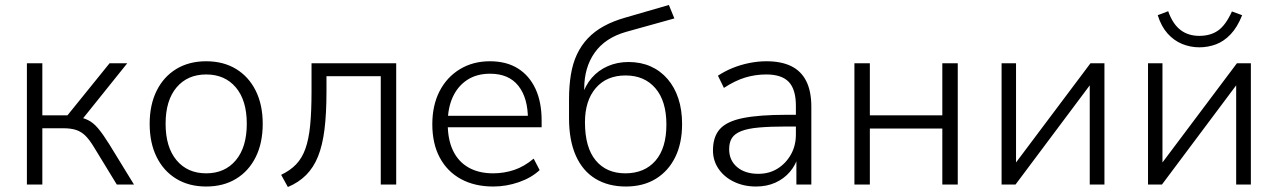

<svg xmlns="http://www.w3.org/2000/svg" viewBox="-20 -741 5130 771"><path d="M88 0V-487H150V-278H251L420 -487H491L304 -254L284 -273Q313 -269 334 -258.5Q355 -248 374 -225.5Q393 -203 418 -163L518 0H449L358 -149Q340 -179 323.5 -195.5Q307 -212 286 -219Q265 -226 234 -226H150V0Z M808 8Q739 8 688 -23Q637 -54 609 -110.5Q581 -167 581 -244Q581 -320 609 -376.5Q637 -433 688 -464Q739 -495 808 -495Q877 -495 928 -464Q979 -433 1007 -376.5Q1035 -320 1035 -244Q1035 -167 1007 -110.5Q979 -54 928 -23Q877 8 808 8ZM808 -45Q883 -45 927 -97.5Q971 -150 971 -244Q971 -338 927 -390Q883 -442 808 -442Q733 -442 689 -390Q645 -338 645 -244Q645 -150 689 -97.5Q733 -45 808 -45Z M1136 10 1109 -39Q1145 -56 1169 -81Q1193 -106 1206.5 -144Q1220 -182 1225.5 -238Q1231 -294 1231 -373V-487H1571V0H1509V-435H1291V-372Q1291 -285 1283 -221Q1275 -157 1257 -112.5Q1239 -68 1209 -38Q1179 -8 1136 10Z M1961 8Q1886 8 1831 -22Q1776 -52 1746 -108Q1716 -164 1716 -242Q1716 -318 1745 -374.5Q1774 -431 1826.5 -463Q1879 -495 1947 -495Q2014 -495 2060 -466Q2106 -437 2130.5 -384Q2155 -331 2155 -257V-230H1761V-276H2118L2100 -262Q2100 -348 2061.5 -396.5Q2023 -445 1948 -445Q1894 -445 1856 -420Q1818 -395 1798 -351Q1778 -307 1778 -249V-243Q1778 -180 1799.5 -135.5Q1821 -91 1862 -68Q1903 -45 1960 -45Q2004 -45 2044.5 -58.5Q2085 -72 2123 -104L2147 -58Q2114 -27 2063.5 -9.5Q2013 8 1961 8Z M2493 8Q2423 8 2371.5 -23Q2320 -54 2292.5 -115.5Q2265 -177 2265 -266V-342Q2265 -396 2272.5 -441.5Q2280 -487 2297 -523Q2314 -559 2340.5 -587Q2367 -615 2404 -635.5Q2441 -656 2490 -670L2666 -721L2688 -667L2494 -613Q2410 -589 2368 -529.5Q2326 -470 2326 -385V-355H2317Q2330 -398 2356.5 -428.5Q2383 -459 2421 -475.5Q2459 -492 2504 -492Q2553 -492 2592.5 -474.5Q2632 -457 2660.5 -424Q2689 -391 2704 -345.5Q2719 -300 2719 -243Q2719 -166 2691.5 -110Q2664 -54 2613.5 -23Q2563 8 2493 8ZM2491 -45Q2568 -45 2612 -95.5Q2656 -146 2656 -241Q2656 -335 2612 -386.5Q2568 -438 2492 -438Q2416 -438 2372.5 -387.5Q2329 -337 2329 -250Q2329 -149 2372 -97Q2415 -45 2491 -45Z M3016 8Q2967 8 2927.5 -11Q2888 -30 2865.5 -63Q2843 -96 2843 -137Q2843 -192 2871 -223Q2899 -254 2964 -267Q3029 -280 3138 -280H3188V-233H3140Q3073 -233 3028 -229Q2983 -225 2956.5 -214.5Q2930 -204 2919 -186.5Q2908 -169 2908 -142Q2908 -97 2940 -70Q2972 -43 3025 -43Q3069 -43 3102.5 -64Q3136 -85 3156 -120.5Q3176 -156 3176 -201V-316Q3176 -382 3147.5 -412Q3119 -442 3057 -442Q3013 -442 2972 -429.5Q2931 -417 2887 -388L2863 -437Q2890 -455 2922 -468Q2954 -481 2989 -488Q3024 -495 3058 -495Q3117 -495 3157 -475.5Q3197 -456 3217.5 -415.5Q3238 -375 3238 -312V0H3178V-116H3186Q3176 -79 3152 -51Q3128 -23 3093.5 -7.5Q3059 8 3016 8Z M3411 0V-487H3473V-278H3764V-487H3826V0H3764V-225H3473V0Z M4002 0V-487H4060V-62H4040L4359 -487H4415V0H4356V-425H4376L4058 0Z M4590 0V-487H4648V-62H4628L4947 -487H5003V0H4944V-425H4964L4646 0ZM4796 -551Q4760 -551 4727 -564.5Q4694 -578 4668.5 -606.5Q4643 -635 4629 -680L4671 -696Q4689 -645 4720 -621Q4751 -597 4796 -597Q4841 -597 4871.5 -618.5Q4902 -640 4927 -695L4968 -680Q4949 -632 4922 -603.5Q4895 -575 4863 -563Q4831 -551 4796 -551Z"/></svg>

Font: Nunito Sans 11pt Light
Style: Regular
Weight: 300
Version: Version 3.101;gftools[0.9.27]